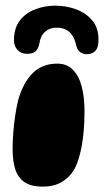

<svg xmlns="http://www.w3.org/2000/svg" viewBox="-20 -652 377 694"><path d="M135 22.5Q91.5 22.5 67.8 5.8Q44 -11 34.8 -41.5Q25.5 -72 25.5 -113Q25.5 -127.5 26.2 -142.5Q27 -157.5 28 -172.5Q29 -187.5 30.8 -202.8Q32.5 -218 34.8 -233.2Q37 -248.5 39.8 -263.2Q42.5 -278 46 -291.5Q63.5 -352.5 97.8 -387.2Q132 -422 187.5 -422Q221.5 -422 243.2 -400.2Q265 -378.5 275.2 -339.8Q285.5 -301 285.5 -250Q285.5 -229 284.5 -208.2Q283.5 -187.5 281.5 -168.2Q279.5 -149 276.5 -130.8Q273.5 -112.5 269.2 -96.2Q265 -80 260 -65.8Q255 -51.5 248.5 -39.5Q231 -10.5 203 6Q175 22.5 135 22.5ZM78 -457.5Q56.5 -457.5 43.5 -471.2Q30.5 -485 30.5 -507Q30.5 -550 51.5 -577.5Q72.5 -605 106.8 -618.2Q141 -631.5 180 -631.5Q218 -631.5 253.8 -618.8Q289.5 -606 312.8 -579Q336 -552 336 -509.5Q336 -479 324 -467.5Q312 -456 294.5 -456Q279.5 -456 269.2 -464Q259 -472 255 -489.5Q250 -511.5 240.5 -525.2Q231 -539 217 -545.5Q203 -552 183.5 -552Q160.5 -552 143.8 -538Q127 -524 122.5 -496Q119.5 -479 110.5 -468.2Q101.5 -457.5 78 -457.5Z"/></svg>

Font: Gluten
Style: Bold
Weight: 700
Designer: Tyler Finck
Foundry: Etcetera Type Company
Version: Version 1.204